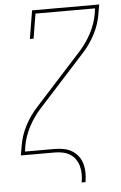

<svg xmlns="http://www.w3.org/2000/svg" viewBox="-60 -777 620 983"><g transform="rotate(-5 250.0 -285.0)"><path d="M319 165Q323 144 323 123Q323 102 318 82.5Q313 63 302 46.5Q291 30 274.5 19.5Q258 9 237.5 4.5Q217 0 196 0H21L29 -46Q37 -99 63 -149.5Q89 -200 128 -242L367 -505Q403 -545 427.5 -592Q452 -639 461 -689L465 -717H159L138 -590H119L143 -735H488L480 -689Q472 -636 446 -585.5Q420 -535 381 -493L142 -230Q106 -190 81.5 -143Q57 -96 48 -46L44 -18H196Q220 -18 243 -13.5Q266 -9 285 2.5Q304 14 317.5 32Q331 50 337 72Q343 94 343 117.5Q343 141 339 165Z"/></g></svg>

Font: Iosevka Curly Slab ThObl
Style: Regular
Weight: 100
Italic angle: -9°
Monospace: yes
Designer: Belleve Invis
Foundry: Belleve Invis
Version: Version 11.0.0; ttfautohint (v1.8.3)